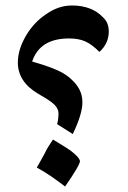

<svg xmlns="http://www.w3.org/2000/svg" viewBox="-20 -617 465 699"><path d="M245 -129 188 -165Q191 -176 192 -186Q193 -196 193 -204Q193 -221 178 -236Q170 -244 155.5 -253.5Q141 -263 120 -275Q45 -319 45 -389Q45 -436 74 -486Q103 -536 149 -566Q193 -597 242 -597Q314 -597 355 -554Q376 -535 376 -502Q376 -459 342 -428Q314 -456 290 -466.5Q266 -477 231 -477Q178 -477 144.5 -456Q111 -435 97 -393Q139 -381 166.5 -370.5Q194 -360 211.5 -349.5Q229 -339 241 -327Q259 -311 269.5 -290.5Q280 -270 280 -244Q280 -202 245 -129ZM217 62Q191 42 165.5 24.5Q140 7 114 -7Q122 -21 129 -33.5Q136 -46 143 -59Q149 -72 156.5 -84Q164 -96 173 -109Q199 -93 218.5 -81Q238 -69 249 -59Q271 -40 271 -30Q271 -16 217 62Z"/></svg>

Font: Noto Naskh Arabic
Style: Bold
Weight: 700
Designer: Monotype Design Team, David Williams, Mohamad Dakak and Nizar Qandah
Foundry: Monotype Imaging Inc.
Version: Version 2.016